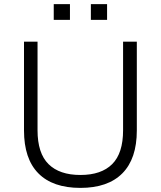

<svg xmlns="http://www.w3.org/2000/svg" viewBox="-20 -908 783 936"><path d="M372 8Q237 8 167 -63Q97 -134 97 -272V-705H163V-273Q163 -161 216.5 -108Q270 -55 372 -55Q474 -55 527 -108Q580 -161 580 -273V-705H647V-272Q647 -134 576.5 -63Q506 8 372 8ZM423 -811V-888H502V-811ZM242 -811V-888H321V-811Z"/></svg>

Font: Nunito Sans 9pt Light
Style: Regular
Weight: 300
Version: Version 3.101;gftools[0.9.27]